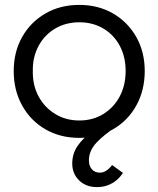

<svg xmlns="http://www.w3.org/2000/svg" viewBox="-20 -553 647 784"><path d="M275 115Q275 75 296 44Q317 13 354 -14.5Q391 -42 438 -68L456 -36Q404 -3 373.5 30Q343 63 343 102Q343 124 355 138Q367 152 388 152Q401 152 413 144.5Q425 137 438 121L482 153Q471 170 455.5 183Q440 196 420 203.5Q400 211 376 211Q331 211 303 183.5Q275 156 275 115ZM36 -263Q36 -341 70.5 -402Q105 -463 165.5 -498Q226 -533 304 -533Q381 -533 441.5 -498Q502 -463 536.5 -402Q571 -341 571 -263Q571 -184 536.5 -122Q502 -60 441.5 -25Q381 10 304 10Q226 10 165.5 -25Q105 -60 70.5 -122Q36 -184 36 -263ZM493 -263Q493 -321 469 -366Q445 -411 402 -436.5Q359 -462 304 -462Q249 -462 205.5 -436.5Q162 -411 137.5 -365.5Q113 -320 114 -263Q113 -205 137.5 -159.5Q162 -114 205.5 -87.5Q249 -61 304 -61Q359 -61 402 -87.5Q445 -114 469 -159.5Q493 -205 493 -263Z"/></svg>

Font: Mach Light
Style: Regular
Weight: 300
Version: Version 1.002